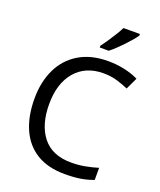

<svg xmlns="http://www.w3.org/2000/svg" viewBox="-170 -1049 971 1164"><g transform="rotate(20 316.0 -467.0)"><path d="M403 -645Q288 -645 222 -568Q156 -491 156 -357Q156 -224 217.5 -146.5Q279 -69 402 -69Q449 -69 491 -77Q533 -85 573 -97V-19Q533 -4 490.5 3Q448 10 389 10Q280 10 207 -35Q134 -80 97.5 -163Q61 -246 61 -358Q61 -466 100.5 -548.5Q140 -631 217 -677.5Q294 -724 404 -724Q459 -724 510 -713Q561 -702 601 -682L565 -606Q532 -621 491.5 -633Q451 -645 403 -645ZM528 -934Q519 -920 502 -900Q485 -880 464.5 -858.5Q444 -837 423.5 -817.5Q403 -798 385 -784H327V-796Q342 -815 359.5 -841Q377 -867 394 -894.5Q411 -922 422 -944H528Z"/></g></svg>

Font: Noto Sans Vithkuqi
Style: Regular
Weight: 400
Version: Version 1.001